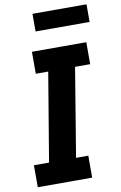

<svg xmlns="http://www.w3.org/2000/svg" viewBox="-101 -995 659 1050"><g transform="rotate(-10 228.5 -469.5)"><path d="M21 0H323V-122H255L336 -613H420V-735H118V-613H187L105 -122H21ZM157 -841H457V-939H157Z"/></g></svg>

Font: Iosevka Sparkle Heavy
Style: Italic
Weight: 900
Italic angle: -9°
Designer: Belleve Invis
Foundry: Belleve Invis
Version: Version 4.5.0; ttfautohint (v1.8.3)